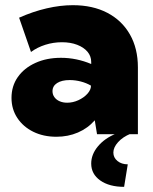

<svg xmlns="http://www.w3.org/2000/svg" viewBox="-20 -518 591 741"><path d="M512.2 0H354.5L345.7 -53.7Q318.8 -22.9 280.8 -6.6Q242.7 9.8 197.8 9.8Q147.5 9.8 108.4 -9.5Q69.3 -28.8 46.9 -62.7Q24.4 -96.7 24.4 -140.1Q24.4 -186 48.8 -220.7Q73.2 -255.4 116.5 -275.1Q159.7 -294.9 215.3 -294.9Q245.6 -294.9 274.9 -288.8Q304.2 -282.7 332 -271V-278.8Q332 -301.3 317.6 -318.4Q303.2 -335.4 277.6 -345.2Q252 -355 219.2 -355Q186 -355 155 -345.2Q124 -335.4 99.6 -317.4L53.7 -449.7Q107.4 -473.6 160.2 -485.8Q212.9 -498 261.2 -498Q337.9 -498 394.3 -468.5Q450.7 -439 481.4 -385Q512.2 -331.1 512.2 -257.8ZM239.3 -121.6Q261.2 -121.6 282.5 -131.3Q303.7 -141.1 317.4 -156.2Q331.1 -171.4 331.1 -187V-187.5Q313.5 -197.8 292 -203.4Q270.5 -209 249 -209Q218.3 -209 200.4 -197.5Q182.6 -186 182.6 -166Q182.6 -153.3 189.9 -143.1Q197.3 -132.8 210.2 -127.2Q223.1 -121.6 239.3 -121.6ZM459 203.1Q401.9 203.1 366.9 178.5Q332 153.8 332 113.3Q332 78.1 357.7 47.1Q383.3 16.1 427.2 -2H484.4Q454.1 10.3 435.8 30.5Q417.5 50.8 417.5 70.8Q417.5 90.3 433.3 103.3Q449.2 116.2 473.1 116.2Z"/></svg>

Font: Kumbh Sans Black
Style: Regular
Weight: 900
Version: Version 1.005